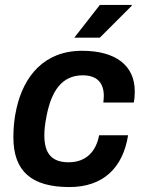

<svg xmlns="http://www.w3.org/2000/svg" viewBox="-20 -743 587 775"><path d="M280 -591H383L512 -720V-723H383ZM260 12C395 12 476 -64 497 -197H380C368 -132 328 -88 257 -88C190 -88 159 -122 159 -197C159 -217 161 -240 168 -275C187 -373 228 -439 314 -439C374 -439 399 -406 399 -356C399 -347 398 -338 397 -329H520C523 -344 524 -359 524 -374C524 -479 447 -538 311 -538C157 -538 76 -434 47 -307C38 -269 34 -229 34 -189C34 -52 107 12 260 12Z"/></svg>

Font: Archivo SemiBold
Style: Italic
Weight: 600
Italic angle: -10°
Designer: Hector Gatti
Foundry: Omnibus-Type
Version: Version 2.001